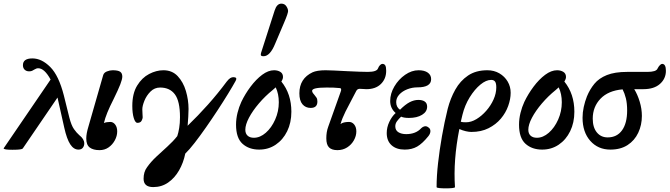

<svg xmlns="http://www.w3.org/2000/svg" viewBox="-28 -811 3679 1055"><path d="M40 12Q-8 12 -8 4L250 -374Q216 -436 182 -436Q172 -436 161 -429Q155 -425 148.5 -422Q142 -419 132 -419Q117 -419 107.5 -428Q98 -437 98 -453Q98 -490 150 -490Q201 -490 248 -443Q295 -396 323 -286L353 -165Q364 -122 378.5 -101.5Q393 -81 408 -68Q435 -47 435 -23Q435 -9 427 1Q419 11 403 11Q377 11 358 -18Q339 -47 325 -110L288 -275L97 5Q95 8 82 10Q69 12 40 12Z M519 14Q484 14 465 -0.5Q446 -15 446 -50Q446 -77 458 -116L539 -398Q543 -412 559.5 -418.5Q576 -425 591 -425Q620 -425 632 -417Q644 -409 644 -390Q644 -376 633 -347.5Q622 -319 596 -266Q575 -225 562 -193Q549 -161 543 -135Q557 -141 578 -141Q594 -141 605 -126.5Q616 -112 616 -89Q616 -64 603 -40Q590 -16 568.5 -1Q547 14 519 14Z M814 217Q761 217 761 171Q761 133 780 108Q801 78 831 50Q861 22 892 -6Q923 -34 946 -63Q952 -80 956.5 -107Q961 -134 961 -167Q961 -255 933 -292.5Q905 -330 852 -330Q821 -330 799 -308Q777 -286 765.5 -257.5Q754 -229 754 -210Q754 -191 755 -185Q756 -179 756 -166Q756 -159 750 -147.5Q744 -136 727 -136Q715 -136 707 -162.5Q699 -189 699 -229Q699 -297 725.5 -340.5Q752 -384 791.5 -404.5Q831 -425 870 -425Q918 -425 948.5 -392.5Q979 -360 993.5 -311Q1008 -262 1008 -212Q1008 -193 1006.5 -169Q1005 -145 1003 -120Q1061 -176 1115 -236.5Q1169 -297 1218 -363Q1229 -377 1237.5 -382Q1246 -387 1254 -387Q1278 -387 1267 -367Q1251 -338 1225 -295.5Q1199 -253 1167.5 -205Q1136 -157 1103.5 -110.5Q1071 -64 1041.5 -26Q1012 12 990 33Q980 83 956 125Q932 167 896 192Q860 217 814 217Z M1396 11Q1340 11 1304.5 -21Q1269 -53 1269 -126Q1269 -158 1277 -190.5Q1285 -223 1298 -251Q1319 -295 1349 -335Q1379 -375 1412.5 -400Q1446 -425 1478 -425Q1498 -425 1512.5 -416Q1527 -407 1527 -388Q1527 -377 1518 -363Q1573 -295 1573 -197Q1573 -137 1550 -90Q1527 -43 1487 -16Q1447 11 1396 11ZM1320 -98Q1320 -77 1332.5 -65.5Q1345 -54 1367 -54Q1401 -54 1432.5 -81.5Q1464 -109 1484 -154Q1504 -199 1504 -249Q1504 -295 1487 -331Q1480 -324 1470 -316Q1429 -283 1394.5 -242.5Q1360 -202 1340 -164Q1320 -126 1320 -98ZM1420 -502Q1405 -502 1405 -510Q1405 -516 1406 -519L1481 -753Q1493 -791 1518 -791Q1536 -791 1545.5 -776.5Q1555 -762 1555 -750Q1555 -745 1550 -729.5Q1545 -714 1532 -684L1484 -571Q1456 -502 1420 -502Z M1826 14Q1795 14 1780 -1Q1765 -16 1765 -51Q1765 -68 1767.5 -84Q1770 -100 1776 -116L1843 -304Q1852 -326 1839 -327Q1819 -329 1804.5 -329.5Q1790 -330 1766 -330Q1687 -330 1687 -312Q1687 -306 1691.5 -299.5Q1696 -293 1700 -289Q1706 -282 1711 -274.5Q1716 -267 1716 -253Q1716 -218 1679 -218Q1651 -218 1634 -238Q1617 -258 1617 -298Q1617 -380 1690 -414Q1701 -419 1719 -422Q1737 -425 1761 -425Q1779 -425 1808.5 -423.5Q1838 -422 1878 -420Q1919 -418 1947.5 -417Q1976 -416 1993 -416Q2042 -416 2049 -435Q2053 -446 2060 -453Q2067 -460 2073 -460Q2084 -460 2089 -451.5Q2094 -443 2094 -422Q2094 -378 2065 -349.5Q2036 -321 1985 -321Q1975 -321 1967 -322Q1959 -323 1949 -323Q1936 -323 1930 -312L1909 -272Q1889 -235 1870.5 -198Q1852 -161 1843 -129Q1857 -141 1890 -141Q1907 -141 1918.5 -126.5Q1930 -112 1930 -89Q1930 -64 1916.5 -40Q1903 -16 1879.5 -1Q1856 14 1826 14Z M2196 11Q2150 11 2123.5 -13Q2097 -37 2097 -80Q2097 -111 2111 -141Q2125 -171 2146 -190Q2116 -216 2116 -256Q2116 -297 2139 -336Q2162 -375 2198 -400Q2234 -425 2272 -425Q2304 -425 2322.5 -412Q2341 -399 2341 -376Q2341 -331 2266 -331Q2237 -331 2210 -320.5Q2183 -310 2166 -291.5Q2149 -273 2149 -250Q2149 -222 2170 -208Q2199 -237 2223 -249.5Q2247 -262 2271 -262Q2293 -262 2306 -253Q2319 -244 2319 -225Q2319 -197 2291 -180Q2263 -163 2219 -163Q2191 -163 2176 -170Q2163 -158 2153.5 -145Q2144 -132 2144 -117Q2144 -95 2161 -84.5Q2178 -74 2204 -74Q2257 -74 2287 -107Q2295 -115 2305.5 -117Q2316 -119 2326 -111Q2337 -104 2337 -90.5Q2337 -77 2326 -63Q2293 -22 2264 -5.5Q2235 11 2196 11Z M2371 217Q2371 157 2379 85.5Q2387 14 2400.5 -63Q2414 -140 2432 -213Q2447 -271 2474 -319Q2501 -367 2544 -396Q2587 -425 2650 -425Q2687 -425 2716 -408Q2745 -391 2761.5 -363Q2778 -335 2778 -301Q2778 -267 2764.5 -229Q2751 -191 2724 -159Q2697 -127 2656.5 -106.5Q2616 -86 2562 -86Q2549 -86 2531.5 -90Q2514 -94 2496 -102Q2462 69 2472 217Q2472 221 2456.5 222.5Q2441 224 2421.5 224Q2402 224 2386.5 222.5Q2371 221 2371 217ZM2513 -180Q2508 -161 2504 -142Q2512 -139 2532 -139Q2561 -139 2590 -156.5Q2619 -174 2644 -202.5Q2669 -231 2684 -264.5Q2699 -298 2699 -331Q2699 -354 2692 -363Q2685 -372 2671 -372Q2643 -372 2611.5 -346Q2580 -320 2553 -276.5Q2526 -233 2513 -180Z M2951 11Q2895 11 2859.5 -21Q2824 -53 2824 -126Q2824 -158 2832 -190.5Q2840 -223 2853 -251Q2874 -295 2904 -335Q2934 -375 2967.5 -400Q3001 -425 3033 -425Q3053 -425 3067.5 -416Q3082 -407 3082 -388Q3082 -377 3073 -363Q3128 -295 3128 -197Q3128 -137 3105 -90Q3082 -43 3042 -16Q3002 11 2951 11ZM2875 -98Q2875 -77 2887.5 -65.5Q2900 -54 2922 -54Q2956 -54 2987.5 -81.5Q3019 -109 3039 -154Q3059 -199 3059 -249Q3059 -295 3042 -331Q3035 -324 3025 -316Q2984 -283 2949.5 -242.5Q2915 -202 2895 -164Q2875 -126 2875 -98Z M3326 11Q3258 11 3215.5 -37Q3173 -85 3173 -164Q3173 -193 3179.5 -223Q3186 -253 3197 -281Q3213 -320 3238 -350.5Q3263 -381 3306.5 -398.5Q3350 -416 3419 -416H3530Q3553 -416 3567.5 -420.5Q3582 -425 3586 -436Q3591 -446 3598 -453Q3605 -460 3610 -460Q3631 -460 3631 -422Q3631 -379 3598.5 -350Q3566 -321 3507 -321H3457Q3475 -292 3487 -252.5Q3499 -213 3499 -174Q3499 -124 3479 -81.5Q3459 -39 3420.5 -14Q3382 11 3326 11ZM3229 -159Q3229 -111 3251.5 -83.5Q3274 -56 3311 -56Q3362 -56 3390 -95Q3418 -134 3418 -204Q3418 -243 3411 -271Q3404 -299 3393 -320Q3314 -313 3271.5 -268.5Q3229 -224 3229 -159Z"/></svg>

Font: Junicode
Style: Bold Italic
Weight: 700
Italic angle: -11°
Designer: Peter S. Baker
Version: Version 2.100; ttfautohint (v1.8.4)